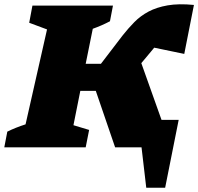

<svg xmlns="http://www.w3.org/2000/svg" viewBox="-63 -686 923 894"><path d="M-43 0 -29 -73Q-9 -83 12.5 -91.5Q34 -100 56 -107L156 -549L73 -580L88 -660H463L449 -587Q411 -567 369 -552L336 -389H407L508 -521Q534 -554 562.5 -583Q591 -612 628.5 -632Q666 -652 717.5 -661Q769 -670 840 -663L795 -435L655 -464Q652 -460 648 -455.5Q644 -451 641 -447L595 -392L689 -128H769L706 188H618L596 0H473L383 -263H311L279 -103L352 -81L336 0Z"/></svg>

Font: Piazzolla Black
Style: Italic
Weight: 900
Italic angle: -11.3°
Designer: Juan Pablo del Peral
Foundry: Huerta Tipografica
Version: Version 1.330